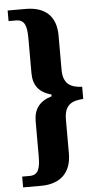

<svg xmlns="http://www.w3.org/2000/svg" viewBox="-60 -796 488 957"><g transform="rotate(-5 184.5 -317.5)"><path d="M16 125H106C207 125 258 68 258 -23V-194C258 -270 300 -285 353 -288V-349C300 -351 258 -368 258 -442V-614C258 -707 207 -760 106 -760H16V-707H53C98 -707 107 -673 107 -610V-440C107 -380 133 -341 197 -324V-315C134 -296 107 -257 107 -197V-25C107 37 98 71 53 71H16Z"/></g></svg>

Font: Noto Serif Lao ExtraCondensed ExtraBold
Style: Regular
Weight: 800
Width: 2
Designer: Monotype Design Team
Foundry: Monotype Imaging Inc.
Version: Version 2.003